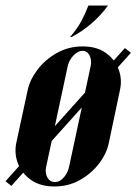

<svg xmlns="http://www.w3.org/2000/svg" viewBox="-52 -669 505 695"><path d="M207 -535H202Q230 -569 243.5 -594.5Q257 -620 268 -649H339Q313 -613 278.5 -583.5Q244 -554 207 -535ZM-32 -13 -11 4 422 -478 400 -495ZM7 -152Q-1 -113 13 -77Q27 -41 60.5 -17.5Q94 6 145 6Q196 6 237.5 -17.5Q279 -41 306.5 -77Q334 -113 342 -152L382 -342Q391 -381 377.5 -417.5Q364 -454 331 -477.5Q298 -501 247 -501Q196 -501 153.5 -477Q111 -453 83.5 -416.5Q56 -380 48 -342ZM193 -429Q196 -443 204 -455.5Q212 -468 223.5 -476.5Q235 -485 247 -485Q259 -485 266.5 -476.5Q274 -468 276.5 -455.5Q279 -443 276 -429L198 -65Q195 -51 187.5 -38.5Q180 -26 169.5 -18Q159 -10 147 -10Q134 -10 126 -18Q118 -26 115 -38.5Q112 -51 115 -65Z"/></svg>

Font: Emberly Black
Style: Italic
Weight: 900
Italic angle: -12°
Designer: Rajesh Rajput
Foundry: Rajesh Rajput
Version: Version 1.000